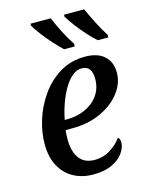

<svg xmlns="http://www.w3.org/2000/svg" viewBox="-117 -838 705 920"><g transform="rotate(-15 235.5 -378.0)"><path d="M229 10Q178 10 135.5 -12Q93 -34 67.5 -79Q42 -124 42 -192Q42 -248 61 -309.5Q80 -371 118 -425Q156 -479 211 -512.5Q266 -546 337 -546Q398 -546 431.5 -516Q465 -486 465 -433Q465 -380 429 -333.5Q393 -287 331 -258.5Q269 -230 190 -230H157Q155 -219 154.5 -207Q154 -195 154 -184Q154 -123 179.5 -89.5Q205 -56 254 -56Q299 -56 334.5 -79Q370 -102 389 -130Q399 -122 399 -103Q399 -80 381 -53.5Q363 -27 325.5 -8.5Q288 10 229 10ZM174 -278Q226 -278 267.5 -297Q309 -316 333 -350.5Q357 -385 357 -431Q357 -496 307 -496Q281 -496 258.5 -476.5Q236 -457 217.5 -425Q199 -393 185.5 -354.5Q172 -316 165 -278ZM417 -606Q396 -624 370.5 -652.5Q345 -681 323.5 -710Q302 -739 292 -756V-766H392Q407 -732 428.5 -690Q450 -648 469 -619V-606ZM250 -606Q230 -624 204.5 -652.5Q179 -681 157 -710Q135 -739 126 -756V-766H226Q240 -732 261.5 -690Q283 -648 303 -619L302 -606Z"/></g></svg>

Font: Noto Serif SemiCondensed Medium
Style: Italic
Weight: 500
Width: 4
Italic angle: -12°
Designer: Monotype Design Team
Foundry: Monotype Imaging Inc.
Version: Version 2.013